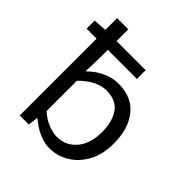

<svg xmlns="http://www.w3.org/2000/svg" viewBox="-196 -846 993 993"><g transform="rotate(45 300.0 -350.0)"><path d="M320 12Q285 12 244.5 -5.5Q204 -23 169 -54H166L159 0H93V-562H20V-621L93 -626V-712H175V-626H388V-562H175V-495L172 -404H175Q208 -438 251.5 -458Q295 -478 338 -478Q436 -478 488 -413.5Q540 -349 540 -241Q540 -161 509 -104.5Q478 -48 428 -18Q378 12 320 12ZM307 -57Q371 -57 413 -106Q455 -155 455 -240Q455 -316 423 -362.5Q391 -409 318 -409Q286 -409 249.5 -391.5Q213 -374 175 -336V-114Q210 -83 245.5 -70Q281 -57 307 -57Z"/></g></svg>

Font: SauceCodePro NFM
Style: Regular
Weight: 400
Monospace: yes
Designer: Paul D. Hunt, Teo Tuominen
Foundry: Adobe
Version: Version 2.042;hotconv 1.1.0;makeotfexe 2.6.0;Nerd Fonts 3.3.